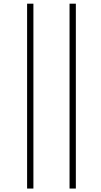

<svg xmlns="http://www.w3.org/2000/svg" viewBox="-20 -831 563 1069"><path d="M130.9 218.8V-810.5H166V218.8ZM367.2 218.8V-810.5H402.3V218.8Z"/></svg>

Font: Gen Shin Gothic ExtraLight
Style: Regular
Weight: 100
Designer: [Source Han Sans]
Ryoko NISHIZUKA  (kana & ideographs); Paul D. Hunt (Latin, Greek & Cyrillic); Wenlong ZHANG  (bopomofo
Version: Version 1.002.20150607